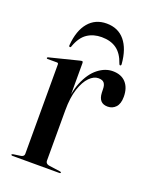

<svg xmlns="http://www.w3.org/2000/svg" viewBox="-119 -680 600 749"><g transform="rotate(20 181.0 -305.5)"><path d="M152.5 -239.5Q152.5 -307.5 171.2 -353Q190 -398.5 219.2 -421.5Q248.5 -444.5 280 -444.5Q315.5 -444.5 334.8 -423.2Q354 -402 354 -365Q354 -336 340.8 -321.8Q327.5 -307.5 307.5 -307.5Q288.5 -307.5 278.8 -318.2Q269 -329 268 -350.5L267.5 -365Q267.5 -382.5 260.5 -391Q253.5 -399.5 236.5 -399.5Q217.5 -399.5 199.5 -381.2Q181.5 -363 169.5 -327Q157.5 -291 157.5 -237.5ZM157.5 -434.5V-263.5V-28Q157.5 -22.5 160.8 -18.8Q164 -15 170.5 -13.5L220 -6.5Q222.5 -6 223.5 -5.2Q224.5 -4.5 224.5 -3Q224.5 -2 223.2 -1Q222 0 220 0H24Q22 0 20.5 -1.2Q19 -2.5 19 -3.5Q19 -4.5 20.8 -5.5Q22.5 -6.5 25.5 -7L57 -11.5Q63 -13 66 -16.2Q69 -19.5 69 -24V-395.5Q69 -398.5 67.8 -400.2Q66.5 -402 63 -402H23Q22 -402 21 -403Q20 -404 20 -405Q20 -406.5 21 -407.5Q22 -408.5 24.5 -409L144 -439Q147.5 -440 149.5 -440.2Q151.5 -440.5 153 -440.5Q155.5 -440.5 156.5 -438.8Q157.5 -437 157.5 -434.5ZM194 -554.5Q160 -554.5 134.8 -537.8Q109.5 -521 95 -481Q94 -475.5 90 -475.5Q88 -475.5 86.8 -477.2Q85.5 -479 86 -483Q91 -544 119.2 -577.5Q147.5 -611 194 -611Q242 -611 269.8 -577.5Q297.5 -544 302.5 -483Q303 -479 301.8 -477.2Q300.5 -475.5 298.5 -475.5Q295 -475.5 293.5 -481Q280.5 -519.5 256 -537Q231.5 -554.5 194 -554.5Z"/></g></svg>

Font: Fraunces 120pt
Style: Regular
Weight: 400
Version: Version 1.000;[b76b70a41]